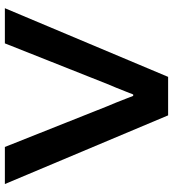

<svg xmlns="http://www.w3.org/2000/svg" viewBox="20 -748 727 808"><g transform="rotate(-90 384.0 -343.5)"><path d="M303 0 14 -687H170L341 -257Q349 -239 357 -218.5Q365 -198 372.5 -179Q380 -160 385 -147H391Q396 -159 403 -177.5Q410 -196 418.5 -216.5Q427 -237 435 -256L606 -687H754L465 0Z"/></g></svg>

Font: Archivo SemiExpanded SemiBold
Style: Regular
Weight: 600
Width: 6
Designer: Hector Gatti
Foundry: Omnibus-Type
Version: Version 2.001